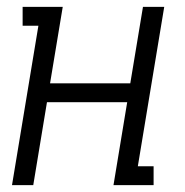

<svg xmlns="http://www.w3.org/2000/svg" viewBox="-20 -540 540 560"><path d="M15 0 92 -465H46V-520H163L126 -297H360L397 -520H459L382 -55H428V0H311L351 -242H117L77 0Z"/></svg>

Font: Iosevka Curly Slab Light
Style: Italic
Weight: 300
Italic angle: -9°
Monospace: yes
Designer: Belleve Invis
Foundry: Belleve Invis
Version: Version 22.1.2; ttfautohint (v1.8.4)